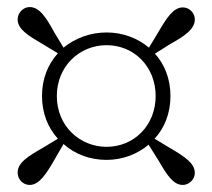

<svg xmlns="http://www.w3.org/2000/svg" viewBox="-20 -634 602 544"><path d="M141 -362C141 -446 205 -506 282 -506C359 -506 421 -446 421 -362C421 -278 359 -218 282 -218C207 -218 141 -276 141 -362ZM99 -362C99 -313 116 -272 144 -241L101 -215C59 -191 30 -173 30 -145C30 -126 45 -110 64 -110C91 -110 111 -141 134 -181L160 -226C192 -197 235 -181 282 -181C327 -181 369 -197 401 -224L428 -181C452 -140 470 -110 498 -110C516 -110 532 -126 532 -144C532 -172 502 -191 461 -215L418 -241C446 -271 463 -313 463 -362C463 -411 446 -452 419 -482L462 -509C503 -532 532 -551 532 -579C532 -597 517 -613 498 -613C471 -613 452 -583 428 -542L402 -499C370 -526 328 -542 282 -542C236 -542 193 -526 160 -499L134 -542C111 -584 92 -614 64 -614C46 -614 30 -598 30 -579C30 -551 60 -533 101 -509L144 -483C116 -452 99 -411 99 -362Z"/></svg>

Font: Noto Serif TC Medium
Style: Regular
Weight: 500
Designer: Ryoko NISHIZUKA 西塚涼子 (kana & ideographs); Frank Grießhammer (Latin, Greek & Cyrillic); Wenlong ZHANG 张文龙 (bopomofo); San
Foundry: Adobe
Version: Version 2.001;hotconv 1.1.0;makeotfexe 2.6.0